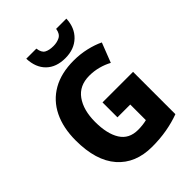

<svg xmlns="http://www.w3.org/2000/svg" viewBox="-266 -1071 1209 1209"><g transform="rotate(-45 338.5 -466.5)"><path d="M339 -409H611V-32Q557 -12 495 -1Q433 10 363 10Q215 10 132.5 -84.5Q50 -179 50 -359Q50 -471 90 -553Q130 -635 207.5 -679.5Q285 -724 397 -724Q455 -724 508.5 -711.5Q562 -699 603 -679L552 -548Q519 -566 480 -576.5Q441 -587 399 -587Q310 -587 264.5 -523.5Q219 -460 219 -355Q219 -249 257 -188.5Q295 -128 375 -128Q397 -128 417.5 -130.5Q438 -133 453 -137V-276H339ZM551 -943Q548 -865 499 -818Q450 -771 371 -771Q290 -771 243.5 -816.5Q197 -862 194 -943H284Q289 -903 311.5 -890.5Q334 -878 372 -878Q404 -878 429 -891Q454 -904 460 -943Z"/></g></svg>

Font: Noto Sans Armenian SemiCondensed ExtraBold
Style: Regular
Weight: 800
Width: 4
Designer: Monotype Design Team
Foundry: Monotype Imaging Inc.
Version: Version 2.008; ttfautohint (v1.8.4.7-5d5b)